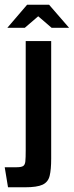

<svg xmlns="http://www.w3.org/2000/svg" viewBox="-21 -794 313 814"><path d="M13 0 -1 -85H50Q69 -85 77 -90Q85 -95 86.5 -110Q88 -125 88 -156V-620H196V-121Q196 -75 189.5 -48.5Q183 -22 159.5 -11Q136 0 85 0ZM10 -676 94 -774H187L272 -676H198L141 -725L84 -676Z"/></svg>

Font: Smooch Sans
Style: Bold
Weight: 700
Designer: Robert E. Leuschke
Foundry: Robert E. Leuschke
Version: Version 1.010